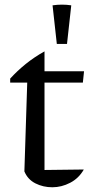

<svg xmlns="http://www.w3.org/2000/svg" viewBox="-20 -782 386 811"><path d="M168 -565V-481H335L330 -433H168V-64L334 -66Q313 -29 276.5 -10Q240 9 201 9Q162 9 129.5 -7.5Q97 -24 83 -58L95 -433H23V-450Q53 -483 89 -512Q125 -541 168 -565ZM220 -596.3 202 -759.5Q242 -765.3 281 -759.5L263 -596.3Z"/></svg>

Font: Piazzolla
Style: Regular
Weight: 400
Designer: Juan Pablo del Peral
Foundry: Huerta Tipografica
Version: Version 1.330